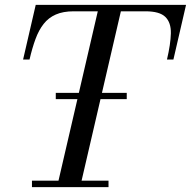

<svg xmlns="http://www.w3.org/2000/svg" viewBox="-20 -770 786 790"><path d="M209.5 -362V-388H501.5V-362ZM214.5 0 388.5 -750H483.5L309.5 0ZM111.5 0V-26.5H426.5V0ZM75 -525 127 -750H745.5L693.5 -525H667Q682 -588.5 683 -632.8Q684 -677 660.5 -700.2Q637 -723.5 578.5 -723.5H283.5Q239.5 -723.5 209.5 -710.2Q179.5 -697 159.5 -671.5Q139.5 -646 126 -609.2Q112.5 -572.5 101.5 -525Z"/></svg>

Font: Bodoni Moda 9pt
Style: Italic
Weight: 400
Italic angle: -13°
Designer: Owen Earl
Foundry: indestructible type
Version: Version 2.005